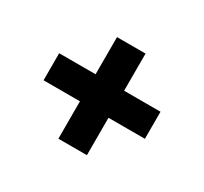

<svg xmlns="http://www.w3.org/2000/svg" viewBox="-95 -662 718 676"><g transform="rotate(30 264.0 -323.5)"><path d="M206 -117V-530H322V-117ZM58 -269V-379H470V-269Z"/></g></svg>

Font: Bricolage Grotesque
Style: Bold
Weight: 700
Designer: Mathieu Triay
Foundry: Atelier Triay
Version: Version 1.001;gftools[0.9.33.dev8+g029e19f]